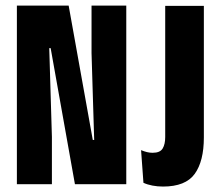

<svg xmlns="http://www.w3.org/2000/svg" viewBox="-20 -660 788 688"><path d="M226 -640 312.5 -158.5H317.5L308 -470V-640H432.5V0H248.5L161.5 -487.5H156.5L166 -169.5V0H40.5V-640ZM564 8.5Q544.5 8.5 526.2 5Q508 1.5 494 -5L485.5 -122Q496.5 -117.5 506.5 -115Q516.5 -112.5 527 -112.5Q553.5 -112.5 562.8 -127.8Q572 -143 572 -169V-639H710.5V-167.5Q710.5 -82.5 677.8 -37Q645 8.5 564 8.5Z"/></svg>

Font: Anek Latin Condensed
Style: Bold
Weight: 700
Width: 3
Designer: Yesha Goshar
Foundry: Ek Type
Version: Version 1.003